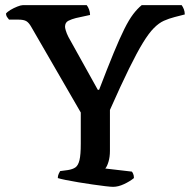

<svg xmlns="http://www.w3.org/2000/svg" viewBox="-20 -724 736 744"><path d="M418 0Q410 0 388.5 -2.5Q367 -5 339.5 -9Q312 -13 284.5 -17.5Q257 -22 235 -26.5Q213 -31 204 -34Q204 -43 207.5 -50.5Q211 -58 213 -61L243 -65Q262 -68 272.5 -75.5Q283 -83 288 -103.5Q293 -124 293 -167V-288L101 -620Q92 -636 82 -642Q72 -648 51 -648H15Q13 -651 8.5 -656.5Q4 -662 3 -671Q8 -678 20.5 -685.5Q33 -693 47 -698.5Q61 -704 68 -704H316Q321 -698 325 -687.5Q329 -677 329 -666L274 -654Q258 -650 245 -643.5Q232 -637 232 -620Q232 -616 235 -605.5Q238 -595 245 -581L359 -376H364Q397 -462 420.5 -519Q444 -576 462 -612Q480 -648 496 -669Q512 -690 529 -704H684Q689 -697 692.5 -688Q696 -679 696 -668L657 -658Q634 -652 615 -643.5Q596 -635 576.5 -615.5Q557 -596 534 -558.5Q511 -521 480 -458Q449 -395 406 -298V-139Q406 -116 400.5 -97.5Q395 -79 388 -71L491 -59Q493 -57 496 -50.5Q499 -44 499 -34Q483 -21 460.5 -10.5Q438 0 418 0Z"/></svg>

Font: Texturina 12pt Medium
Style: Regular
Weight: 500
Designer: Guillermo Torres Carreño
Foundry: Omnibus-Type
Version: Version 1.002